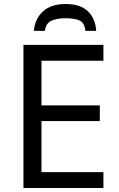

<svg xmlns="http://www.w3.org/2000/svg" viewBox="-20 -938 596 958"><path d="M496 0H97V-714H496V-635H187V-412H478V-334H187V-79H496ZM307 -918Q381 -918 418.5 -882Q456 -846 460 -784H406Q402 -825 376.5 -836Q351 -847 305 -847Q266 -847 237.5 -835Q209 -823 204 -784H149Q154 -844 194.5 -881Q235 -918 307 -918Z"/></svg>

Font: Noto IKEA Arabic
Style: Regular
Weight: 400
Designer: Monotype Design Team
Foundry: Monotype Imaging Inc.
Version: Version 1.200